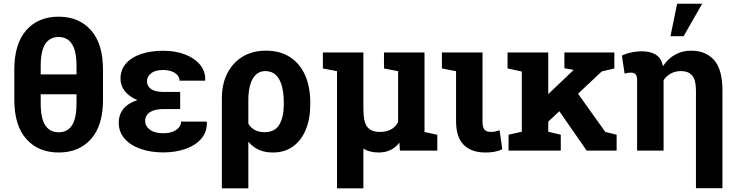

<svg xmlns="http://www.w3.org/2000/svg" viewBox="-20 -811 3978 1034"><path d="M296.4 10.3Q186.5 10.3 121.8 -62.3Q57.1 -134.8 57.1 -273.9V-436Q57.1 -575.7 121.6 -648.4Q186 -721.2 295.4 -721.2Q404.8 -721.2 469.7 -648.4Q534.7 -575.7 534.7 -436V-273.9Q534.7 -134.8 470.2 -62.3Q405.8 10.3 296.4 10.3ZM296.4 -98.6Q343.3 -98.6 367.7 -136Q392.1 -173.3 392.1 -255.9V-303.2H199.2V-255.9Q199.2 -173.3 223.9 -136Q248.5 -98.6 296.4 -98.6ZM199.2 -410.2H392.1V-455.6Q392.1 -537.1 367.2 -574.5Q342.3 -611.8 295.4 -611.8Q248.5 -611.8 223.9 -574.5Q199.2 -537.1 199.2 -455.6Z M859.9 9.8Q790.5 9.8 736.3 -9.5Q682.1 -28.8 650.9 -64.5Q619.6 -100.1 619.6 -149.4Q619.6 -238.8 719.7 -272Q676.8 -289.6 652.8 -319.6Q628.9 -349.6 628.9 -387.2Q628.9 -434.6 658 -468.3Q687 -502 738.8 -519.8Q790.5 -537.6 858.9 -537.6Q925.3 -537.6 976.8 -517.6Q1028.3 -497.6 1057.6 -462.2Q1086.9 -426.8 1085 -379.4L1084 -376.5H946.8Q946.8 -394 934.8 -407Q922.9 -419.9 903.1 -427Q883.3 -434.1 858.9 -434.1Q815.4 -434.1 793.5 -416Q771.5 -397.9 771.5 -374Q771.5 -346.7 793.9 -331.3Q816.4 -315.9 858.9 -315.9H950.2V-223.6H858.9Q812 -223.6 786.9 -206.5Q761.7 -189.5 761.7 -159.2Q761.7 -131.8 787.4 -112.5Q813 -93.3 859.9 -93.3Q902.3 -93.3 928.7 -111.3Q955.1 -129.4 955.1 -156.2H1092.8L1093.8 -153.3Q1095.7 -100.6 1064.2 -64.2Q1032.7 -27.8 978.8 -9Q924.8 9.8 859.9 9.8Z M1174.8 203.1V-281.7Q1174.8 -358.4 1204.1 -416Q1233.4 -473.6 1286.6 -505.9Q1339.8 -538.1 1411.6 -538.1Q1488.8 -538.1 1542 -503.4Q1595.2 -468.8 1623 -406.2Q1650.9 -343.8 1650.9 -259.8V-249.5Q1650.9 -171.4 1626.7 -112.8Q1602.5 -54.2 1557.6 -22Q1512.7 10.3 1449.2 10.3Q1405.8 10.3 1373.3 -4.6Q1340.8 -19.5 1317.4 -47.9V203.1ZM1404.3 -99.1Q1460 -99.1 1484.1 -139.6Q1508.3 -180.2 1508.3 -249.5V-259.8Q1508.3 -311 1497.8 -348.9Q1487.3 -386.7 1465.3 -407.5Q1443.4 -428.2 1409.2 -428.2Q1378.4 -428.2 1357.9 -408.7Q1337.4 -389.2 1327.4 -354.2Q1317.4 -319.3 1317.4 -272.9V-145Q1330.6 -122.6 1352.5 -110.8Q1374.5 -99.1 1404.3 -99.1Z M1794.9 203.1V-427.7L1718.8 -442.4V-528.3H1794.9H1937V-225.6Q1937 -152.8 1958.7 -126.7Q1980.5 -100.6 2024.4 -100.6Q2061.5 -100.6 2085.9 -114Q2110.4 -127.4 2124 -153.3V-427.7L2047.9 -442.4V-528.3H2266.1V-100.1L2335 -85.4V0H2133.8L2130.9 -43Q2110.8 -16.6 2083 -3.2Q2055.2 10.3 2019.5 10.3Q1995.6 10.3 1974.9 5.1Q1954.1 0 1937 -10.7V203.1Z M2594.2 10.3Q2517.6 10.3 2476.8 -31.5Q2436 -73.2 2436 -158.7V-427.7L2359.9 -442.4V-528.3H2578.6V-156.7Q2578.6 -125 2589.4 -112.8Q2600.1 -100.6 2623 -100.6Q2637.2 -100.6 2645.5 -102.3Q2653.8 -104 2670.4 -109.4L2685.1 -6.8Q2662.1 2.9 2641.6 6.6Q2621.1 10.3 2594.2 10.3Z M2918.9 -143.1 2854 -229 3067.9 -433.1 3069.3 -434.6 3019.5 -443.4V-528.3H3288.6V-442.4L3220.7 -426.3ZM2718.8 0V-85.4L2790 -101.6V-425.8L2713.4 -442.4V-528.3H2932.6V-101.6L3000 -85.4V0ZM3139.6 0 2978 -232.4 3072.3 -335.4 3239.7 -100.6 3300.8 -85.4V0Z M3728 202.6V-323.2Q3728 -379.9 3707.8 -404.1Q3687.5 -428.2 3647.5 -428.2Q3616.7 -428.2 3593 -415.3Q3569.3 -402.3 3553.7 -379.4V0H3411.1V-380.4Q3411.1 -402.3 3402.6 -411.1Q3394 -419.9 3377 -419.9Q3367.7 -419.9 3361.8 -418.7Q3356 -417.5 3343.8 -414.6L3329.1 -511.2Q3347.7 -521.5 3377.4 -528.1Q3407.2 -534.7 3437 -534.7Q3482.4 -534.7 3511 -517.1Q3539.6 -499.5 3547.4 -465.8Q3548.3 -463.4 3549.1 -460.2Q3549.8 -457 3550.3 -454.6Q3576.7 -494.6 3615.2 -516.4Q3653.8 -538.1 3701.2 -538.1Q3781.2 -538.1 3825.9 -487.3Q3870.6 -436.5 3870.6 -323.7V202.6ZM3590.8 -616.2 3626.5 -791H3761.7L3661.6 -616.2Z"/></svg>

Font: Robotiche
Style: Bold
Weight: 700
Designer: Google
Version: Version 2.001